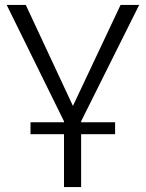

<svg xmlns="http://www.w3.org/2000/svg" viewBox="-20 -541 588 774"><path d="M238 0H103V-48H238V-52L7 -521H84L274 -114L466 -521H541L307 -52V-48H444V0H307V213H238Z"/></svg>

Font: Boldmen
Style: Regular
Weight: 400
Designer: Matt McInerney, Pablo Impallari, Rodrigo Fuenzalida
Foundry: LIVING CONCEPT
Version: Version 1.000